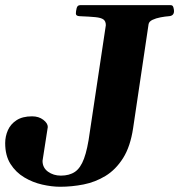

<svg xmlns="http://www.w3.org/2000/svg" viewBox="-27 -713 698 748"><path d="M207.5 14.6Q174.8 14.6 137.5 6.1Q100.1 -2.4 67.4 -22Q34.7 -41.5 13.9 -74.2Q-6.8 -106.9 -6.8 -155.3Q-6.8 -181.6 3.7 -205.6Q14.2 -229.5 37.4 -244.6Q60.5 -259.8 98.1 -259.8Q124 -259.8 141.6 -246.3Q159.2 -232.9 159.2 -218.3L138.7 -86.4Q138.7 -59.6 159.9 -44.2Q181.2 -28.8 210 -28.8Q243.2 -28.8 264.9 -43.5Q286.6 -58.1 300.3 -95Q314 -131.8 322.8 -198.2L385.3 -614.7Q385.3 -630.4 376 -637.2Q366.7 -644 344.5 -646.2Q322.3 -648.4 283.7 -649.9Q268.6 -650.4 268.6 -660.2Q268.6 -668.5 271.5 -680.7Q274.4 -692.9 285.2 -692.9H638.2Q646 -692.9 648.4 -684.6Q650.9 -676.3 650.9 -669.9Q650.9 -651.4 631.3 -649.9Q616.7 -648.9 598.6 -645.5Q580.6 -642.1 567.1 -635.7Q553.7 -629.4 551.8 -618.7L491.7 -214.4Q481 -142.1 452.4 -96.9Q423.8 -51.8 384 -27.6Q344.2 -3.4 298.6 5.6Q252.9 14.6 207.5 14.6Z"/></svg>

Font: Gelasio
Style: Italic
Weight: 400
Italic angle: -8.5°
Designer: Eben Sorkin
Foundry: Eben Sorkin
Version: Version 1.008